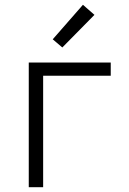

<svg xmlns="http://www.w3.org/2000/svg" viewBox="-20 -781 540 801"><path d="M100 0V-520H442V-465H160V0ZM240 -583 200 -617 326 -761 374 -719Z"/></svg>

Font: Iosevka SS04 Light
Style: Regular
Weight: 300
Monospace: yes
Designer: Belleve Invis
Foundry: Belleve Invis
Version: Version 19.0.0; ttfautohint (v1.8.4)